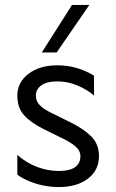

<svg xmlns="http://www.w3.org/2000/svg" viewBox="-20 -746 470 776"><path d="M125 -360Q125 -336 141.5 -320Q158 -304 187 -290L262 -253Q316 -227 348 -195.5Q380 -164 380 -115Q380 -58 335.5 -24Q291 10 218 10Q168 10 123 -4.5Q78 -19 50 -40V-120Q86 -88 129.5 -71.5Q173 -55 218 -55Q262 -55 283.5 -70.5Q305 -86 305 -115Q305 -138 283.5 -155.5Q262 -173 232 -187L157 -224Q106 -249 78 -279.5Q50 -310 50 -360Q50 -413 95 -447.5Q140 -482 212 -482Q292 -482 360 -440V-360Q332 -384 293 -400.5Q254 -417 212 -417Q169 -417 147 -401Q125 -385 125 -360ZM271 -726H341L209 -534H149Z"/></svg>

Font: Madhuban Light
Style: Regular
Weight: 300
Designer: jaikishan Patel
Foundry: MagicType
Version: Version 1.000